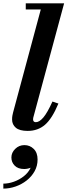

<svg xmlns="http://www.w3.org/2000/svg" viewBox="-47 -770 402 1144"><path d="M20.9 168.2Q20.9 139.4 43.7 117Q66.5 94.6 98.5 94.6Q130.9 94.6 153.9 117.2Q176.9 139.8 176.9 180.2Q176.9 218.6 159.1 250.4Q141.3 282.2 111.7 305.4Q82.1 328.6 45.9 341.2Q9.7 353.8 -27.1 353.8V324.2Q2.9 324.2 35.3 312.8Q67.7 301.4 94.7 280.2Q121.7 259 135.7 229.4Q116.5 237 96.9 237Q60.5 237 40.7 217Q20.9 197 20.9 168.2ZM301 -153Q263.5 -63 221 -26.5Q178.5 10 118 10Q69.5 10 47.2 -9Q25 -28 25 -58Q25 -72 27 -81.8Q29 -91.5 31 -100L196 -713.5H106.5V-750H335L153.5 -77.5Q152 -73 151 -68.2Q150 -63.5 150 -59.5Q150 -42 166.5 -42Q187.5 -42 211.5 -70.2Q235.5 -98.5 265.5 -165Z"/></svg>

Font: Bodoni* 06pt
Style: Bold Italic
Weight: 700
Italic angle: -13°
Version: Version 2.3